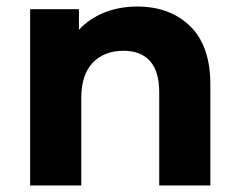

<svg xmlns="http://www.w3.org/2000/svg" viewBox="-20 -566 731 586"><path d="M622 -308V0H466V-284Q466 -348 438 -379.5Q410 -411 357 -411Q298 -411 263 -374.5Q228 -338 228 -266V0H72V-538H221V-475Q252 -509 298 -527.5Q344 -546 399 -546Q499 -546 560.5 -486Q622 -426 622 -308Z"/></svg>

Font: Idrija
Style: Bold
Weight: 700
Designer: Julieta Ulanovsky
Foundry: Julieta Ulanovsky
Version: Version 7.200